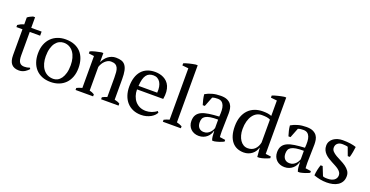

<svg xmlns="http://www.w3.org/2000/svg" viewBox="-29 -1323 3834 1987"><g transform="rotate(20 1888.0 -329.0)"><path d="M2 -425.3Q18.1 -436 33.4 -443.4Q48.8 -450.7 68.8 -456.1V-532.2Q80.1 -542 95.5 -549.6Q110.8 -557.1 126.5 -564H148.9V-447.3H263.2V-402.3H148.9V-143.1Q148.9 -89.4 165.8 -66.9Q182.6 -44.4 216.8 -44.4Q233.4 -44.4 247.6 -46.9Q261.7 -49.3 278.3 -55.2L284.7 -42Q277.8 -34.2 267.8 -24.9Q257.8 -15.6 244.6 -7.6Q231.4 0.5 215.1 5.9Q198.7 11.2 178.2 11.2Q124.5 11.2 96.7 -19.5Q68.8 -50.3 68.8 -117.7V-402.3H2Z M304.7 -223.1Q304.7 -279.3 321.5 -323Q338.4 -366.7 368.2 -396.5Q397.9 -426.3 438.7 -441.9Q479.5 -457.5 526.9 -457.5Q582.5 -457.5 624.5 -440.7Q666.5 -423.8 694.6 -393.1Q722.7 -362.3 736.8 -319.1Q751 -275.9 751 -223.1Q751 -167 734.1 -123.3Q717.3 -79.6 687.5 -49.8Q657.7 -20 616.5 -4.4Q575.2 11.2 526.9 11.2Q473.6 11.2 432.4 -5.6Q391.1 -22.5 362.8 -53.2Q334.5 -84 319.6 -127.2Q304.7 -170.4 304.7 -223.1ZM390.6 -223.1Q390.6 -182.6 400.1 -147.2Q409.7 -111.8 428.7 -85.4Q447.8 -59.1 476.3 -43.9Q504.9 -28.8 543 -28.8Q566.4 -28.8 588.6 -40.5Q610.8 -52.2 627.9 -76.2Q645 -100.1 655.3 -136.7Q665.5 -173.3 665.5 -223.1Q665.5 -264.2 656 -299.8Q646.5 -335.4 628.2 -361.6Q609.9 -387.7 582.5 -402.8Q555.2 -418 520 -418Q494.1 -418 470.7 -406.2Q447.3 -394.5 429.4 -370.6Q411.6 -346.7 401.1 -309.8Q390.6 -272.9 390.6 -223.1Z M1273.4 0H1081.1V-22Q1092.3 -28.3 1105.2 -33.7Q1118.2 -39.1 1133.8 -43.9V-255.9Q1133.8 -289.6 1131.3 -316.7Q1128.9 -343.8 1120.1 -362.8Q1111.3 -381.8 1093.5 -392.1Q1075.7 -402.3 1044.9 -402.3Q1026.9 -402.3 1010.5 -394Q994.1 -385.7 980.2 -372.3Q966.3 -358.9 955.8 -341.3Q945.3 -323.7 939.5 -304.7V-43.9Q953.6 -41 967 -35.6Q980.5 -30.3 993.2 -22V0H799.8V-22Q822.3 -34.2 858.9 -43.9V-395L799.8 -402.3V-425.3Q823.2 -436 853.5 -443.6Q883.8 -451.2 917 -457.5H939.5V-357.4H939.9Q949.2 -377.9 962.9 -396.2Q976.6 -414.6 994.1 -428Q1011.7 -441.4 1033.2 -449.5Q1054.7 -457.5 1079.6 -457.5Q1115.7 -457.5 1141.4 -449Q1167 -440.4 1183.3 -418.9Q1199.7 -397.5 1207.3 -361.3Q1214.8 -325.2 1214.8 -270V-43.9Q1233.4 -40 1247.6 -34.9Q1261.7 -29.8 1273.4 -22Z M1686 -72.3Q1678.7 -56.6 1664.1 -41.7Q1649.4 -26.9 1628.4 -15.1Q1607.4 -3.4 1580.8 3.9Q1554.2 11.2 1522.5 11.2Q1473.6 11.2 1434.3 -5.4Q1395 -22 1367.2 -52.7Q1339.4 -83.5 1324.5 -126.7Q1309.6 -169.9 1309.6 -223.1Q1309.6 -279.8 1323.2 -323.5Q1336.9 -367.2 1362.8 -397Q1388.7 -426.8 1426.3 -442.1Q1463.9 -457.5 1511.7 -457.5Q1535.6 -457.5 1559.8 -452.6Q1584 -447.8 1605.7 -436.8Q1627.4 -425.8 1645.5 -408Q1663.6 -390.1 1674.8 -364Q1686 -337.9 1689 -303Q1691.9 -268.1 1684.1 -223.1H1395.5Q1395.5 -185.5 1406.5 -152.8Q1417.5 -120.1 1438 -95.9Q1458.5 -71.8 1488.3 -58.1Q1518.1 -44.4 1556.6 -44.4Q1572.3 -44.4 1588.4 -47.4Q1604.5 -50.3 1619.9 -55.9Q1635.3 -61.5 1648.9 -69.1Q1662.6 -76.7 1673.8 -86.4ZM1507.8 -418Q1482.9 -418 1463.4 -409.9Q1443.8 -401.9 1430.2 -383.5Q1416.5 -365.2 1408.4 -335.4Q1400.4 -305.7 1397.9 -262.7H1603.5Q1606.4 -297.9 1601.3 -326.4Q1596.2 -355 1583.7 -375.2Q1571.3 -395.5 1552 -406.7Q1532.7 -418 1507.8 -418Z M1959.5 0H1761.2V-22Q1775.9 -29.8 1790.5 -34.9Q1805.2 -40 1819.8 -43.9V-609.9L1752 -616.7V-640.1Q1763.7 -645.5 1778.8 -650.1Q1793.9 -654.8 1810.5 -658.9Q1827.1 -663.1 1844.5 -666.5Q1861.8 -669.9 1877.9 -672.4H1900.4V-43.9Q1915.5 -40 1930.4 -34.9Q1945.3 -29.8 1959.5 -22Z M2367.7 -117.2Q2367.7 -97.7 2368.4 -83.3Q2369.1 -68.8 2370.1 -52.7L2431.6 -43.9V-24.9Q2409.7 -13.7 2382.3 -4.6Q2355 4.4 2330.1 8.8H2307.1Q2298.8 -12.2 2296.9 -36.6Q2294.9 -61 2293.9 -90.3H2290Q2286.1 -72.3 2275.9 -54.2Q2265.6 -36.1 2249 -21.5Q2232.4 -6.8 2209.7 2.2Q2187 11.2 2158.7 11.2Q2131.8 11.2 2109.1 2.4Q2086.4 -6.3 2070.1 -22.2Q2053.7 -38.1 2044.7 -60.1Q2035.6 -82 2035.6 -108.9Q2035.6 -150.4 2052.2 -176.5Q2068.8 -202.6 2101.1 -217.8Q2133.3 -232.9 2181.2 -239.7Q2229 -246.6 2291.5 -250Q2294.9 -288.1 2293.5 -319.1Q2292 -350.1 2283.2 -372.1Q2274.4 -394 2257.8 -406Q2241.2 -418 2214.4 -418Q2201.7 -418 2186.3 -416.5Q2170.9 -415 2155.3 -409.2L2113.3 -302.2H2090.3Q2081.5 -329.1 2075 -357.7Q2068.4 -386.2 2065.9 -414.1Q2099.6 -434.6 2141.4 -446Q2183.1 -457.5 2234.4 -457.5Q2279.8 -457.5 2306.9 -444.6Q2334 -431.6 2348.6 -411.4Q2363.3 -391.1 2367.7 -365.7Q2372.1 -340.3 2372.1 -315.4Q2372.1 -262.2 2369.9 -212.6Q2367.7 -163.1 2367.7 -117.2ZM2194.3 -44.4Q2216.8 -44.4 2233.9 -53.2Q2251 -62 2262.7 -74.5Q2274.4 -86.9 2281.5 -100.3Q2288.6 -113.8 2291.5 -122.6V-216.3Q2239.3 -216.8 2206.3 -211.2Q2173.3 -205.6 2154.3 -194.1Q2135.3 -182.6 2128.2 -165.3Q2121.1 -147.9 2121.1 -125.5Q2121.1 -86.9 2140.9 -65.7Q2160.6 -44.4 2194.3 -44.4Z M2792.5 -88.4Q2787.6 -68.8 2775.9 -50.5Q2764.2 -32.2 2746.6 -18.1Q2729 -3.9 2705.8 4.6Q2682.6 13.2 2654.8 13.2Q2615.2 13.2 2582.5 -0.2Q2549.8 -13.7 2526.4 -41.3Q2502.9 -68.8 2489.7 -111.1Q2476.6 -153.3 2476.6 -211.4Q2476.6 -272 2493.4 -317.6Q2510.3 -363.3 2539.8 -393.8Q2569.3 -424.3 2609.6 -439.7Q2649.9 -455.1 2697.3 -455.1Q2713.9 -455.1 2727.1 -454.3Q2740.2 -453.6 2751.5 -451.9Q2762.7 -450.2 2773.2 -447.3Q2783.7 -444.3 2794.9 -440.4V-609.9L2727.1 -616.7V-640.1Q2739.7 -645.5 2755.4 -650.1Q2771 -654.8 2787.6 -658.9Q2804.2 -663.1 2820.8 -666.5Q2837.4 -669.9 2853 -672.4H2875.5V-51.3L2934.6 -43.9V-24.9Q2908.7 -12.7 2881.1 -3.7Q2853.5 5.4 2826.7 8.8H2804.2L2795.9 -88.4ZM2679.2 -42.5Q2703.1 -42.5 2722.4 -50Q2741.7 -57.6 2756.1 -71.5Q2770.5 -85.4 2780.3 -104.7Q2790 -124 2794.9 -147.5V-399.4Q2779.3 -408.2 2756.6 -411.9Q2733.9 -415.5 2701.2 -415.5Q2670.9 -415.5 2645.5 -401.6Q2620.1 -387.7 2601.6 -361.3Q2583 -335 2572.5 -297.1Q2562 -259.3 2562 -211.4Q2562 -174.8 2570.6 -144Q2579.1 -113.3 2594.5 -90.6Q2609.9 -67.9 2631.3 -55.2Q2652.8 -42.5 2679.2 -42.5Z M3311.5 -117.2Q3311.5 -97.7 3312.3 -83.3Q3313 -68.8 3314 -52.7L3375.5 -43.9V-24.9Q3353.5 -13.7 3326.2 -4.6Q3298.8 4.4 3273.9 8.8H3251Q3242.7 -12.2 3240.7 -36.6Q3238.8 -61 3237.8 -90.3H3233.9Q3230 -72.3 3219.7 -54.2Q3209.5 -36.1 3192.9 -21.5Q3176.3 -6.8 3153.6 2.2Q3130.9 11.2 3102.5 11.2Q3075.7 11.2 3053 2.4Q3030.3 -6.3 3013.9 -22.2Q2997.6 -38.1 2988.5 -60.1Q2979.5 -82 2979.5 -108.9Q2979.5 -150.4 2996.1 -176.5Q3012.7 -202.6 3044.9 -217.8Q3077.1 -232.9 3125 -239.7Q3172.9 -246.6 3235.4 -250Q3238.8 -288.1 3237.3 -319.1Q3235.8 -350.1 3227.1 -372.1Q3218.3 -394 3201.7 -406Q3185.1 -418 3158.2 -418Q3145.5 -418 3130.1 -416.5Q3114.7 -415 3099.1 -409.2L3057.1 -302.2H3034.2Q3025.4 -329.1 3018.8 -357.7Q3012.2 -386.2 3009.8 -414.1Q3043.5 -434.6 3085.2 -446Q3127 -457.5 3178.2 -457.5Q3223.6 -457.5 3250.7 -444.6Q3277.8 -431.6 3292.5 -411.4Q3307.1 -391.1 3311.5 -365.7Q3315.9 -340.3 3315.9 -315.4Q3315.9 -262.2 3313.7 -212.6Q3311.5 -163.1 3311.5 -117.2ZM3138.2 -44.4Q3160.6 -44.4 3177.7 -53.2Q3194.8 -62 3206.5 -74.5Q3218.3 -86.9 3225.3 -100.3Q3232.4 -113.8 3235.4 -122.6V-216.3Q3183.1 -216.8 3150.1 -211.2Q3117.2 -205.6 3098.1 -194.1Q3079.1 -182.6 3072 -165.3Q3064.9 -147.9 3064.9 -125.5Q3064.9 -86.9 3084.7 -65.7Q3104.5 -44.4 3138.2 -44.4Z M3662.6 -101.6Q3662.6 -120.1 3652.8 -134.5Q3643.1 -148.9 3627 -161.1Q3610.8 -173.3 3590.3 -184.1Q3569.8 -194.8 3548.3 -206.3Q3526.9 -217.8 3506.3 -230.7Q3485.8 -243.7 3469.7 -260.3Q3453.6 -276.9 3443.8 -297.9Q3434.1 -318.8 3434.1 -346.2Q3434.1 -373 3446 -393.8Q3458 -414.6 3477.8 -428.7Q3497.6 -442.9 3523.4 -450.2Q3549.3 -457.5 3577.6 -457.5Q3625.5 -457.5 3661.9 -452.1Q3698.2 -446.8 3726.1 -437Q3722.7 -408.7 3717.5 -379.4Q3712.4 -350.1 3703.6 -319.8H3681.2L3647.5 -411.1Q3642.1 -413.1 3634.5 -414.3Q3627 -415.5 3618.4 -416.3Q3609.9 -417 3601.6 -417.5Q3593.3 -418 3585.9 -418Q3553.7 -418 3534.2 -400.6Q3514.6 -383.3 3514.6 -354Q3514.6 -330.1 3531.5 -312.7Q3548.3 -295.4 3573.7 -280.5Q3599.1 -265.6 3628.7 -251.2Q3658.2 -236.8 3683.6 -218.8Q3709 -200.7 3725.8 -177.2Q3742.7 -153.8 3742.7 -120.6Q3742.7 -84.5 3728 -59.3Q3713.4 -34.2 3689 -18.6Q3664.6 -2.9 3633.1 4.2Q3601.6 11.2 3567.9 11.2Q3529.8 11.2 3495.1 4.4Q3460.4 -2.4 3424.8 -15.1Q3427.2 -47.4 3433.6 -77.1Q3439.9 -106.9 3449.7 -134.8H3472.2L3511.2 -37.6Q3515.6 -33.7 3522.7 -32Q3529.8 -30.3 3537.4 -29.5Q3544.9 -28.8 3552.2 -28.8Q3559.6 -28.8 3564.9 -28.8Q3584.5 -28.8 3602.1 -33Q3619.6 -37.1 3633.1 -46.1Q3646.5 -55.2 3654.5 -68.8Q3662.6 -82.5 3662.6 -101.6Z"/></g></svg>

Font: PT Astra Serif
Style: Regular
Weight: 400
Designer: A.Korolkova, I. Chaeva
Foundry: ParaType Ltd
Version: Version 1.002